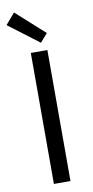

<svg xmlns="http://www.w3.org/2000/svg" viewBox="-100 -907 460 947"><g transform="rotate(-10 129.5 -433.5)"><path d="M148 -697 -4 -812 43 -867 185 -739ZM90 0V-656H173V0Z"/></g></svg>

Font: TypoPRO Source Sans Pro
Style: Regular
Weight: 400
Designer: Paul D. Hunt
Foundry: Adobe Systems Incorporated
Version: Version 2.020;PS 2.000;hotconv 1.0.86;makeotf.lib2.5.63406